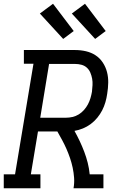

<svg xmlns="http://www.w3.org/2000/svg" viewBox="-30 -1001 650 1021"><path d="M-10 0V-74H50L148 -662H97V-735H369Q399 -735 427 -728.5Q455 -722 478 -707Q501 -692 516.5 -668.5Q532 -645 539 -618Q546 -591 545.5 -561.5Q545 -532 540 -502Q537 -480 530.5 -457.5Q524 -435 513.5 -414.5Q503 -394 487.5 -375Q472 -356 452.5 -341.5Q433 -327 411 -318Q389 -309 366 -305Q381 -278 394 -250.5Q407 -223 418 -194Q429 -165 436.5 -135Q444 -105 447 -74H520V0H361Q366 -28 364 -55.5Q362 -83 356.5 -109Q351 -135 342.5 -160Q334 -185 323.5 -209Q313 -233 300.5 -256Q288 -279 275 -302H172L134 -74H185V0ZM321 -375Q338 -375 355.5 -379Q373 -383 388.5 -392.5Q404 -402 416.5 -416Q429 -430 437.5 -446Q446 -462 451 -479Q456 -496 459 -513Q461 -531 462 -548.5Q463 -566 460 -582.5Q457 -599 450.5 -614.5Q444 -630 432 -641Q420 -652 403.5 -656.5Q387 -661 369 -661H231L184 -375ZM476 -794 352 -929 422 -981 532 -836ZM306 -794 182 -929 252 -981 362 -836Z"/></svg>

Font: Iosevka Curly Slab ExObl
Style: Regular
Weight: 400
Width: 7
Italic angle: -9°
Monospace: yes
Designer: Belleve Invis
Foundry: Belleve Invis
Version: Version 11.1.0; ttfautohint (v1.8.3)